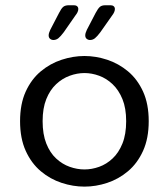

<svg xmlns="http://www.w3.org/2000/svg" viewBox="-20 -701 624 732"><path d="M302 10.5Q258.5 10.5 215 -3.8Q171.5 -18 135.5 -48.2Q99.5 -78.5 78 -126Q56.5 -173.5 56.5 -239Q56.5 -304.5 78 -351.8Q99.5 -399 135.5 -429Q171.5 -459 215 -473.2Q258.5 -487.5 302 -487.5Q345.5 -487.5 388.8 -473.2Q432 -459 468 -429Q504 -399 525.5 -351.8Q547 -304.5 547 -239Q547 -173.5 525.5 -126Q504 -78.5 468 -48.2Q432 -18 388.8 -3.8Q345.5 10.5 302 10.5ZM302 -55Q330 -55 358 -65Q386 -75 409.2 -96.8Q432.5 -118.5 446.8 -153.8Q461 -189 461 -239Q461 -288.5 446.8 -323.2Q432.5 -358 409.2 -380Q386 -402 358 -412.2Q330 -422.5 302 -422.5Q274 -422.5 245.8 -412.2Q217.5 -402 194 -380Q170.5 -358 156.5 -323.2Q142.5 -288.5 142.5 -239Q142.5 -189 156.5 -153.8Q170.5 -118.5 194 -96.8Q217.5 -75 245.8 -65Q274 -55 302 -55ZM311 -587 344.5 -651.5Q353.5 -668.5 360.8 -674.8Q368 -681 382 -681H401.5Q409 -681 413.5 -677.2Q418 -673.5 418 -666.5Q418 -655.5 407.5 -642L362.5 -578Q350.5 -562 342 -555.2Q333.5 -548.5 323 -548.5Q316 -548.5 310.5 -553Q305 -557.5 305 -566Q305 -574.5 311 -587ZM171.5 -587 205 -651.5Q213.5 -668.5 221 -674.8Q228.5 -681 242.5 -681H262Q269.5 -681 274 -677.2Q278.5 -673.5 278.5 -666.5Q278.5 -655.5 267.5 -642L223 -578Q211 -562 202.5 -555.2Q194 -548.5 183.5 -548.5Q176.5 -548.5 171 -553Q165.5 -557.5 165.5 -566Q165.5 -574.5 171.5 -587Z"/></svg>

Font: Sono
Style: Regular
Weight: 400
Designer: Tyler Finck
Foundry: Tyler Finck
Version: Version 2.112